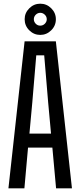

<svg xmlns="http://www.w3.org/2000/svg" viewBox="-20 -1025 438 1045"><path d="M25.9 0 113.9 -800H284L371.6 0H285.2L265 -221.8H132.6L112.8 0ZM140.2 -297.8H257.7L242.1 -467.7L220.6 -724H177.4L155.8 -467.3ZM199 -835Q164.5 -835 139.4 -860Q114.2 -885 114.2 -920.3Q114.2 -954.7 139.4 -979.8Q164.5 -1004.9 199.2 -1004.9Q233.9 -1004.9 259 -979.8Q284.1 -954.7 284.1 -920.3Q284.1 -885 258.7 -860Q233.4 -835 199 -835ZM198.9 -885.4Q213.6 -885.4 224 -895.8Q234.5 -906.3 234.5 -920.1Q234.5 -934.7 223.8 -945Q213 -955.3 199.1 -955.3Q185.3 -955.3 174.7 -945Q164.2 -934.7 164.2 -920.2Q164.2 -906.4 174.4 -895.9Q184.7 -885.4 198.9 -885.4Z"/></svg>

Font: Big Shoulders Text SC Thin
Style: Regular
Weight: 100
Designer: Patric King
Foundry: XO Type Co
Version: Version 2.002